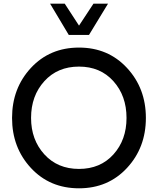

<svg xmlns="http://www.w3.org/2000/svg" viewBox="-20 -1020 863 1050"><path d="M253.9 -1000H334L412.1 -879.9L491.2 -1000H570.8L466.8 -829.1H356ZM412.1 9.8Q252 9.8 148.9 -101.6Q45.9 -212.9 45.9 -375Q45.9 -537.1 148.9 -648.4Q252 -759.8 412.1 -759.8Q571.3 -759.8 674.6 -648.4Q777.8 -537.1 777.8 -375Q777.8 -212.9 674.6 -101.6Q571.3 9.8 412.1 9.8ZM671.9 -375Q671.9 -496.1 600.3 -575.9Q528.8 -655.8 411.9 -655.8Q294.9 -655.8 222.4 -575.9Q149.9 -496.1 149.9 -375Q149.9 -255.9 222.4 -176Q294.9 -96.2 411.9 -96.2Q528.8 -96.2 600.3 -175.5Q671.9 -254.9 671.9 -375Z"/></svg>

Font: Oakes Grotesk
Style: Medium
Weight: 500
Designer: Samuel Oakes
Foundry: Samuel Oakes
Version: Version 1.0 | wf-rip DC20170320